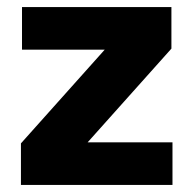

<svg xmlns="http://www.w3.org/2000/svg" viewBox="-20 -521 545 541"><path d="M463 -384V-501H42V-381H275L39 -117V0H466V-120H227Z"/></svg>

Font: UULA Sans
Style: Bold
Weight: 700
Designer: Mohamed Gaber, Laura Garcia Mut
Foundry: Kief Type Foundry
Version: Version 3.006;hotconv 1.0.109;makeotfexe 2.5.65596